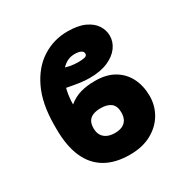

<svg xmlns="http://www.w3.org/2000/svg" viewBox="-173 -910 1044 1070"><g transform="rotate(-30 349.0 -375.0)"><path d="M396 -444.3Q468.8 -444.8 518.6 -415.5Q568.4 -386.2 594 -335.2Q619.6 -284.2 619.6 -218.8Q619.6 -157.2 588.9 -105.2Q558.1 -53.2 500.5 -21.7Q442.9 9.8 361.8 9.8Q268.6 9.8 205.1 -27.3Q141.6 -64.5 109.6 -137.7Q77.6 -210.9 77.6 -319.3V-344.7Q78.1 -481.9 122.1 -574.2Q166 -666.5 239.5 -713.1Q313 -759.8 400.9 -759.8Q469.7 -759.8 512.5 -739.7Q555.2 -719.7 575.2 -688.2Q595.2 -656.7 595.2 -621.1Q595.2 -582 570.6 -548.1Q545.9 -514.2 498 -493.4Q450.2 -472.7 380.4 -472.7Q350.6 -472.7 315.4 -477.8Q280.3 -482.9 238.8 -491.2L270 -599.6Q288.1 -591.8 315.7 -586.4Q343.3 -581.1 367.7 -581.1Q389.2 -581.1 408.2 -584.2Q427.2 -587.4 427.2 -602.5Q427.2 -617.2 412.1 -624Q397 -630.9 373.5 -630.9Q336.4 -630.9 308.6 -609.6Q280.8 -588.4 262.5 -553.5Q244.1 -518.6 235.1 -476.3Q226.1 -434.1 226.1 -391.6Q263.2 -421.9 305.2 -433.3Q347.2 -444.8 396 -444.3ZM348.1 -296.9Q319.8 -296.9 299.6 -289.1Q279.3 -281.2 268.8 -264.2Q258.3 -247.1 258.3 -218.8Q258.3 -191.9 269.5 -173.6Q280.8 -155.3 301.3 -146Q321.8 -136.7 349.1 -136.7Q377.9 -136.7 397.5 -146Q417 -155.3 427 -173.6Q437 -191.9 437 -218.8Q437 -260.3 413.8 -278.6Q390.6 -296.9 348.1 -296.9Z"/></g></svg>

Font: Inter 17pt Black
Style: Regular
Weight: 900
Version: Version 4.001;git-66647c0bb